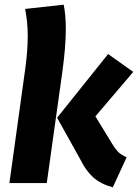

<svg xmlns="http://www.w3.org/2000/svg" viewBox="-20 -779 587 817"><path d="M223 -278 440 -549 547 -473 386 -284 453 -174Q471 -144 484 -131.5Q497 -119 519 -110L460 18Q408 4 376.5 -24.5Q345 -53 321 -102ZM179 0H20L88 -490Q93 -528 95.5 -561.5Q98 -595 98 -624Q98 -658 95 -686.5Q92 -715 87 -741L251 -759Q260 -717 260 -655Q260 -620 256.5 -574.5Q253 -529 245 -471Z"/></svg>

Font: Szlgxwxxxixliatcpuztgldltzi
Style: Regular
Weight: 700
Italic angle: -8°
Designer: Carrois Corporate & Edenspiekermann
Foundry: Carrois Corporate GbR & Edenspiekermann AG
Version: Version 2.001